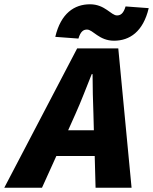

<svg xmlns="http://www.w3.org/2000/svg" viewBox="-86 -876 714 896"><path d="M266 -344C294 -406 316 -466 342 -530H346C346 -464 348 -406 350 -344L352 -268H232ZM-66 0H110L177 -148H356L360 0H528L466 -650H274ZM446 -686C519 -686 582 -728 608 -838L500 -846C490 -812 476 -804 460 -804C432 -804 404 -856 334 -856C261 -856 198 -814 172 -704L280 -696C290 -730 304 -738 320 -738C348 -738 376 -686 446 -686Z"/></svg>

Font: Source Sans Pro Black
Style: Italic
Weight: 900
Italic angle: -11°
Designer: Paul D. Hunt
Foundry: Adobe Systems Incorporated
Version: Version 3.006;hotconv 1.0.111;makeotfexe 2.5.65597